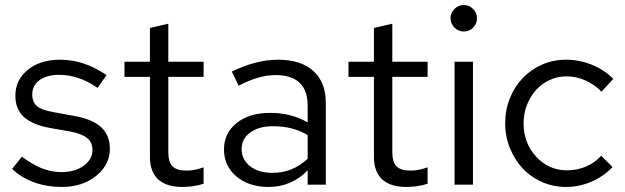

<svg xmlns="http://www.w3.org/2000/svg" viewBox="-20 -733 2481 762"><path d="M28 -63 67 -111Q110 -79 147.5 -64.5Q185 -50 224 -50Q277 -50 312 -75Q347 -100 347 -138Q347 -168 326 -185Q305 -202 259 -211L179 -225Q108 -238 74.5 -269Q41 -300 41 -353Q41 -416 90.5 -456Q140 -496 217 -496Q267 -496 312 -481Q357 -466 403 -435L367 -384Q329 -411 291 -423.5Q253 -436 214 -436Q166 -436 137 -415Q108 -394 108 -358Q108 -328 126.5 -312Q145 -296 192 -288L274 -273Q347 -260 381.5 -228Q416 -196 416 -142Q416 -79 361.5 -35Q307 9 226 9Q166 9 115 -9.5Q64 -28 28 -63Z M575 -110V-428H474V-488H575V-622L648 -639V-488H788V-428H648V-129Q648 -90 664.5 -73Q681 -56 719 -56Q738 -56 753 -59Q768 -62 788 -69V-4Q768 3 746 6Q724 9 703 9Q640 9 607.5 -21.5Q575 -52 575 -110Z M1046 9Q968 9 918.5 -32.5Q869 -74 869 -140Q869 -205 919.5 -245Q970 -285 1052 -285Q1094 -285 1131.5 -275.5Q1169 -266 1201 -247V-314Q1201 -374 1169 -404.5Q1137 -435 1075 -435Q1041 -435 1005.5 -425Q970 -415 927 -393L900 -449Q950 -473 995 -484.5Q1040 -496 1084 -496Q1174 -496 1223.5 -451.5Q1273 -407 1273 -324V0H1201V-57Q1169 -24 1130 -7.5Q1091 9 1046 9ZM939 -142Q939 -99 973 -73Q1007 -47 1061 -47Q1102 -47 1136.5 -61Q1171 -75 1201 -103V-197Q1170 -215 1137 -223.5Q1104 -232 1063 -232Q1007 -232 973 -207Q939 -182 939 -142Z M1464 -110V-428H1363V-488H1464V-622L1537 -639V-488H1677V-428H1537V-129Q1537 -90 1553.5 -73Q1570 -56 1608 -56Q1627 -56 1642 -59Q1657 -62 1677 -69V-4Q1657 3 1635 6Q1613 9 1592 9Q1529 9 1496.5 -21.5Q1464 -52 1464 -110Z M1821 -608Q1799 -608 1783.5 -623.5Q1768 -639 1768 -661Q1768 -682 1783.5 -697.5Q1799 -713 1821 -713Q1842 -713 1857.5 -697.5Q1873 -682 1873 -661Q1873 -639 1858 -623.5Q1843 -608 1821 -608ZM1857 -488V0H1784V-488Z M2230 -57Q2270 -57 2305.5 -72Q2341 -87 2366 -115L2411 -70Q2376 -33 2327.5 -12Q2279 9 2226 9Q2176 9 2131.5 -10.5Q2087 -30 2055 -64Q2023 -98 2004 -144.5Q1985 -191 1985 -244Q1985 -297 2003.5 -343Q2022 -389 2054.5 -423Q2087 -457 2131 -476.5Q2175 -496 2226 -496Q2280 -496 2329 -476Q2378 -456 2414 -420L2367 -369Q2341 -397 2304 -413.5Q2267 -430 2229 -430Q2193 -430 2161.5 -415.5Q2130 -401 2107.5 -376Q2085 -351 2071.5 -317Q2058 -283 2058 -244Q2058 -165 2108 -111Q2158 -57 2230 -57Z"/></svg>

Font: Red Hat Text
Style: Regular
Weight: 400
Designer: Pentagram / MCKL
Foundry: Pentagram / MCKL
Version: Version 1.005; Red Hat Text